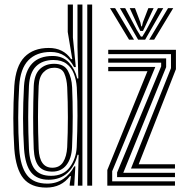

<svg xmlns="http://www.w3.org/2000/svg" viewBox="-20 -820 815 848"><path d="M387 0H365.5V-800H387ZM344 0H323.8L327.2 -136.2L322.5 -136.5Q311.5 -88 278.9 -57.1Q246.2 -26.2 194.8 -26.2Q143.8 -26.2 117.6 -58.4Q91.5 -90.5 86.2 -162.2Q81.8 -229.8 81.8 -296.9Q81.8 -364 86 -439.8Q94.8 -572.8 212.5 -572.8Q257.8 -572.8 284.8 -543.4Q311.8 -514 321 -473.5H326L322.2 -613V-800H344ZM184.2 8.5Q116.8 8.5 83.4 -32.2Q50 -73 43.2 -162.2Q38.8 -230.5 38.8 -297.9Q38.8 -365.2 43.2 -440.2Q49.2 -528.2 88.2 -568.2Q127.2 -608.2 195.5 -608.2Q260 -608.2 294 -558.8H299.2L279.2 -678.8V-800H302V-654.2L314.8 -523.8H307Q291.5 -555 265.8 -572.8Q240 -590.5 203.8 -590.5Q141 -590.5 105.4 -553.9Q69.8 -517.2 64.8 -440Q60.5 -368 60.4 -300.9Q60.2 -233.8 64.8 -163Q70.2 -84.5 99.1 -46.8Q128 -9 189 -9Q229 -9 259.9 -30.1Q290.8 -51.2 307.8 -85.2H312.8L307.8 0H287.8L288 -7.8L293.5 -42.2H289Q251.2 8.5 184.2 8.5ZM205.5 -43.5Q260.2 -43.5 288.1 -81.2Q316 -119 318.8 -169.8Q322 -242.8 322.2 -309.1Q322.5 -375.5 319.2 -434Q317 -466.2 306.5 -493.9Q296 -521.5 274.1 -538.2Q252.2 -555 216 -555Q167.8 -555 139.2 -527Q110.8 -499 107.8 -439.5Q104.5 -366.2 104.5 -302.1Q104.5 -238 107.8 -162.5Q110.8 -101.2 133.6 -72.4Q156.5 -43.5 205.5 -43.5ZM211 -62Q171 -62 151.2 -85.9Q131.5 -109.8 129 -162.5Q126.2 -233.5 126.4 -301.1Q126.5 -368.8 129 -439.2Q131.2 -491.2 155.9 -514.8Q180.5 -538.2 219 -538.2Q263 -538.2 279.8 -507.5Q296.5 -476.8 298.5 -434.8Q301.2 -371.8 301.2 -305.5Q301.2 -239.2 298.2 -170Q296 -119.8 273.2 -90.9Q250.5 -62 211 -62ZM211 -79.2Q243.2 -79.2 258.9 -104.2Q274.5 -129.2 276.8 -170Q279.8 -233 279.8 -302Q279.8 -371 276.8 -434.5Q275 -470.8 263.9 -495.8Q252.8 -520.8 219.2 -520.8Q191 -520.8 171.8 -500.6Q152.5 -480.5 150.8 -440Q147.8 -369.5 147.8 -303.4Q147.8 -237.2 150.8 -162.2Q154.5 -79.2 211 -79.2ZM558.5 -75.5 735.2 -519V-581H458V-600H757V-514.5L592.5 -94.5H752.8V-75.5ZM497.2 -37.8V-58.2L691.8 -526.8V-543.2H458V-562.2H713.8V-523.5L524.5 -56.8H752.8V-37.8ZM454 0V-69.2L631.2 -505.5H458V-524.5H666L475.5 -63.8V-19H752.8V0ZM466 -784H488.5L572 -644.8H550ZM509.8 -784H533L584 -688.5L602.5 -658.2H608.5L626.8 -688.5L677.8 -784H701L621 -644.8H590ZM553 -784H576.2L599.8 -721.8L603.8 -703.8H607L611.2 -721.8L635.2 -784H658.5L623.8 -709.2L611.5 -683.5H599.5L587.2 -709.2ZM722.2 -784H745L660.8 -644.8H638.8Z"/></svg>

Font: Big Shoulders Inline Display
Style: Bold
Weight: 700
Designer: Patric King
Foundry: XO Type Co
Version: Version 1.000